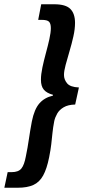

<svg xmlns="http://www.w3.org/2000/svg" viewBox="-58 -728 409 900"><path d="M-37.6 152 -22.1 78.9H-3.3Q28.1 78.9 42 62.2Q55.9 45.5 63.4 3.9Q71.6 -35.4 77.3 -75.1Q83.1 -114.9 91.3 -158.8Q102.8 -216 126.6 -243.3Q150.4 -270.6 189.7 -279.6L190.5 -283.6Q161.5 -291.2 147.7 -307.3Q133.9 -323.5 133.9 -354.1Q133.9 -379.3 140.8 -412Q147.8 -444.8 157.1 -479Q166.5 -513.3 173.4 -544.4Q180.3 -575.5 180.3 -596.3Q180.3 -617.3 171.9 -626.1Q163.4 -634.9 137.8 -634.9H121L135.2 -708H196.5Q250.2 -708 271.9 -686Q293.7 -663.9 293.7 -620.8Q293.7 -591.5 285.9 -557Q278.2 -522.4 267.8 -487.7Q257.5 -453.1 249.7 -424Q241.9 -395 241.9 -376.6Q241.9 -355.3 256.5 -337.5Q271 -319.7 311.9 -318L294.4 -238Q261 -237.2 240.6 -225.2Q220.2 -213.2 210.3 -195.8Q200.4 -178.5 196.4 -160.9Q190.4 -129.8 187.9 -104.1Q185.3 -78.5 182.3 -51.9Q179.3 -25.3 172.3 9.5Q161.5 63.6 144.2 94.8Q127 126.1 98.4 139Q69.9 152 25.7 152Z"/></svg>

Font: Source Sans 3 VF
Style: Italic
Weight: 200
Italic angle: -11°
Designer: Paul D. Hunt
Foundry: Adobe Systems Incorporated
Version: Version 3.042;hotconv 1.0.118;makeotfexe 2.5.65603